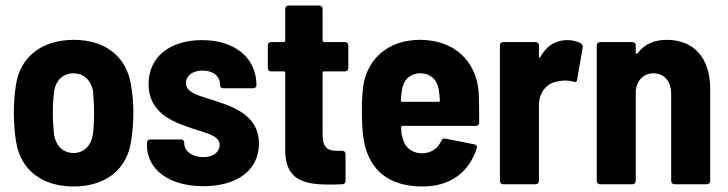

<svg xmlns="http://www.w3.org/2000/svg" viewBox="-20 -666 2630 694"><path d="M246 8C363 8 439 -54 454 -156C459 -185 462 -226 462 -258C462 -291 459 -333 453 -361C438 -459 362 -522 247 -522C130 -522 53 -459 38 -361C33 -333 30 -291 30 -258C30 -226 33 -184 38 -155C53 -54 130 8 246 8ZM246 -113C209 -113 183 -138 176 -176C173 -200 171 -229 171 -258C171 -287 173 -315 176 -339C183 -377 209 -401 246 -401C282 -401 308 -377 316 -339C318 -315 320 -287 320 -258C320 -230 319 -201 315 -176C308 -138 282 -113 246 -113Z M715 7C836 7 916 -50 916 -147C916 -242 836 -276 765 -299C708 -319 652 -327 652 -366C652 -391 675 -411 712 -411C751 -411 775 -390 775 -362V-359C775 -352 780 -347 787 -347H895C902 -347 907 -351 907 -358C907 -456 830 -521 710 -521C595 -521 517 -461 517 -362C517 -267 591 -231 652 -210C712 -186 774 -181 774 -142C774 -117 751 -98 715 -98C676 -98 646 -119 646 -148V-150C646 -157 641 -162 634 -162H523C516 -162 511 -157 511 -150V-142C511 -54 590 7 715 7Z M1239 -420V-502C1239 -509 1234 -514 1227 -514H1151C1148 -514 1146 -516 1146 -519V-634C1146 -641 1141 -646 1134 -646H1023C1016 -646 1011 -641 1011 -634V-519C1011 -516 1009 -514 1006 -514H960C953 -514 948 -509 948 -502V-420C948 -413 953 -408 960 -408H1006C1009 -408 1011 -406 1011 -403V-123C1011 -20 1072 1 1167 1C1183 1 1200 1 1217 0C1225 0 1229 -5 1229 -12V-109C1229 -116 1224 -121 1217 -121H1197C1163 -120 1146 -136 1146 -178V-403C1146 -406 1148 -408 1151 -408H1227C1234 -408 1239 -413 1239 -420Z M1507 -112C1466 -112 1441 -136 1434 -172C1431 -182 1430 -193 1430 -206C1430 -209 1432 -211 1435 -211H1700C1707 -211 1712 -215 1712 -223C1712 -254 1712 -300 1710 -335C1701 -445 1622 -522 1498 -522C1385 -522 1308 -455 1293 -355C1290 -333 1288 -303 1288 -274C1288 -227 1289 -186 1297 -149C1318 -50 1386 8 1507 8C1606 8 1674 -41 1703 -129C1706 -137 1703 -142 1695 -144L1590 -165C1582 -167 1578 -163 1575 -157C1563 -130 1540 -113 1507 -112ZM1500 -401C1536 -401 1561 -377 1566 -341C1568 -329 1569 -316 1570 -303C1570 -300 1568 -298 1565 -298H1434C1431 -298 1429 -300 1429 -303C1430 -317 1431 -329 1433 -341C1438 -377 1462 -401 1500 -401Z M2031 -521C1984 -521 1954 -497 1933 -460C1931 -456 1928 -457 1928 -462V-502C1928 -509 1923 -514 1916 -514H1799C1792 -514 1787 -509 1787 -502V-12C1787 -5 1792 0 1799 0H1916C1923 0 1928 -5 1928 -12V-286C1928 -333 1958 -367 1997 -372C2006 -374 2015 -375 2023 -375C2034 -375 2044 -373 2052 -371C2060 -368 2065 -369 2066 -378L2086 -493C2087 -499 2086 -505 2080 -509C2069 -515 2053 -521 2031 -521Z M2390 -522C2349 -522 2311 -509 2285 -474C2281 -470 2278 -471 2278 -475V-502C2278 -509 2273 -514 2266 -514H2149C2142 -514 2137 -509 2137 -502V-12C2137 -5 2142 0 2149 0H2266C2273 0 2278 -5 2278 -12V-340C2283 -377 2307 -401 2342 -401C2381 -401 2406 -372 2406 -326V-12C2406 -5 2411 0 2418 0H2535C2542 0 2547 -5 2547 -12V-346C2547 -456 2488 -522 2390 -522Z"/></svg>

Font: Barlow Semi Condensed
Style: Bold
Weight: 700
Width: 4
Designer: Jeremy Tribby
Foundry: Tribby Type
Version: Version 1.422;hotconv 1.0.109;makeotfexe 2.5.65596